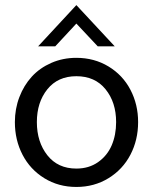

<svg xmlns="http://www.w3.org/2000/svg" viewBox="-20 -722 598 750"><path d="M128.9 -541 278.3 -702.1 428.2 -541H361.8L278.3 -629.9L195.8 -541ZM38.1 -245.1Q38.1 -296.9 55.7 -342.8Q73.2 -388.7 104.2 -422.6Q135.3 -456.5 180.4 -476.3Q225.6 -496.1 278.3 -496.1Q348.1 -496.1 403.8 -462.4Q459.5 -428.7 489.5 -371.3Q519.5 -314 519.5 -245.1Q519.5 -175.3 489.5 -117.7Q459.5 -60.1 403.8 -25.9Q348.1 8.3 278.3 8.3Q208.5 8.3 153.1 -25.9Q97.7 -60.1 67.9 -117.7Q38.1 -175.3 38.1 -245.1ZM278.3 -63.5Q327.1 -63.5 363 -88.6Q398.9 -113.8 416.3 -154.3Q433.6 -194.8 433.6 -245.1Q433.6 -322.3 392.3 -373.3Q351.1 -424.3 278.3 -424.3Q206.1 -424.3 165 -373.3Q124 -322.3 124 -245.1Q124 -167.5 165 -115.5Q206.1 -63.5 278.3 -63.5Z"/></svg>

Font: HK Grotesk Medium Legacy
Style: Regular
Weight: 500
Designer: Alfredo Marco Pradil
Foundry: Hanken Design Co.
Version: Version 2.022;PS 002.022;hotconv 1.0.88;makeotf.lib2.5.64775